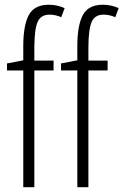

<svg xmlns="http://www.w3.org/2000/svg" viewBox="-20 -785 518 805"><path d="M204.6 -489.7H124V0H77.6V-489.7H9.3V-519L77.6 -532.2V-592.3Q77.6 -678.7 100.8 -721.9Q124 -765.1 184.6 -765.1Q204.1 -765.1 220.5 -761.2Q236.8 -757.3 251 -751L236.8 -712.9Q212.4 -723.6 187.5 -723.6Q151.4 -723.6 137.9 -693.4Q124.5 -663.1 124 -588.9V-530.8H204.6ZM431.2 -489.7H350.6V0H304.2V-489.7H235.8V-519L304.2 -532.2V-592.3Q304.2 -678.7 327.4 -721.9Q350.6 -765.1 411.1 -765.1Q430.7 -765.1 447 -761.2Q463.4 -757.3 477.5 -751L463.4 -712.9Q439 -723.6 414.1 -723.6Q377.9 -723.6 364.5 -693.4Q351.1 -663.1 350.6 -588.9V-530.8H431.2Z"/></svg>

Font: Open Sans Condensed Light
Style: Regular
Weight: 300
Width: 3
Designer: Monotype Design Team
Foundry: Monotype Imaging Inc.
Version: Version 3.003; ttfautohint (v1.8.4)